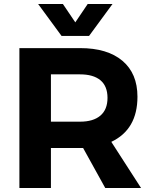

<svg xmlns="http://www.w3.org/2000/svg" viewBox="-20 -941 764 961"><path d="M234.9 -332H380.9Q446.8 -332 482.4 -362.3Q518.1 -392.6 518.1 -451.2Q518.1 -509.8 482.4 -539.6Q446.8 -568.8 380.9 -568.8H234.9ZM170.9 -920.9H294.9L356.9 -829.1L418.9 -920.9H543L425.8 -761.2H288.1ZM77.1 0V-700.2H380.9Q517.6 -700.2 592.8 -636.7Q668 -573.2 668 -457Q668 -293 537.1 -231L686 0H506.8L396 -200.2H234.9V0Z"/></svg>

Font: TruenoSBd
Style: Demi
Weight: 600
Designer: Julieta Ulanovsky
Foundry: Julieta Ulanovsky
Version: Version 3.001b